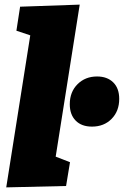

<svg xmlns="http://www.w3.org/2000/svg" viewBox="-20 -805 536 831"><path d="M67 -776 325 -785 221 -127 283 -103 266 0 7 6 111 -652 51 -672ZM282 -354Q282 -407 315.5 -440.5Q349 -474 400 -474Q444 -474 470 -448.5Q496 -423 496 -377Q496 -324 463 -290.5Q430 -257 378 -257Q333 -257 307.5 -283Q282 -309 282 -354Z"/></svg>

Font: Bitter Pro Black
Style: Italic
Weight: 900
Italic angle: -9°
Designer: Sol Matas, and Bitter project Authors
Foundry: Sol Matas
Version: Version 1.010